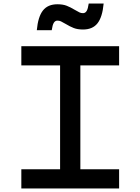

<svg xmlns="http://www.w3.org/2000/svg" viewBox="-20 -1060 790 1080"><path d="M100 -108H318V-692H100V-800H650V-692H432V-108H650V0H100ZM303 -1036Q334 -1036 355.5 -1027.5Q377 -1019 400 -1005Q419 -994 427.5 -990Q436 -986 447 -986Q460 -986 467.5 -998.5Q475 -1011 479 -1040H563Q556 -964 528.5 -929Q501 -894 447 -894Q416 -894 394.5 -902.5Q373 -911 350 -925Q331 -936 322.5 -940Q314 -944 303 -944Q290 -944 282.5 -931.5Q275 -919 271 -890H187Q194 -966 221.5 -1001Q249 -1036 303 -1036Z"/></svg>

Font: Martian Mono Custom sWd Rg
Style: Regular
Weight: 400
Width: 6
Monospace: yes
Designer: Alex Havermale
Foundry: Evil Martians
Version: Version 1.000